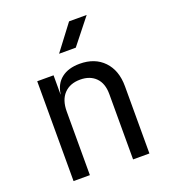

<svg xmlns="http://www.w3.org/2000/svg" viewBox="-142 -890 884 994"><g transform="rotate(-20 300.0 -392.5)"><path d="M92 0V-550H182V-445H183Q190 -500 228 -530Q266 -560 329 -560Q412 -560 461 -509Q510 -458 510 -370V0H420V-360Q420 -419 388.5 -450.5Q357 -482 303 -482Q247 -482 214.5 -448Q182 -414 182 -350V0ZM247 -645 353 -785H450L339 -645Z"/></g></svg>

Font: JetBrainsMono NF
Style: Regular
Weight: 400
Designer: Philipp Nurullin, Konstantin Bulenkov
Foundry: JetBrains
Version: Version 2.251; ttfautohint (v1.8.3);Nerd Fonts 2.2.2